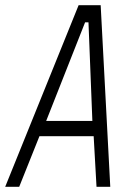

<svg xmlns="http://www.w3.org/2000/svg" viewBox="-42 -721 524 740"><path d="M314 -255 299 -635H286L136 -255H314ZM110 -196 32 -1H-22L261 -701H346L383 -1H330L319 -196H110Z"/></svg>

Font: Marvel
Style: Italic
Weight: 400
Italic angle: -12°
Designer: Carolina Trebol
Foundry: Carolina Trebol
Version: Version 1.001